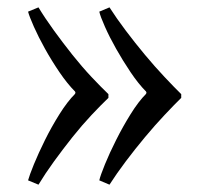

<svg xmlns="http://www.w3.org/2000/svg" viewBox="-20 -523 548 524"><path d="M379.9 -270Q379.9 -271 379.4 -271Q378.9 -271 378.9 -272V-272.9Q357.9 -293.9 336.4 -325.9Q314.9 -357.9 296.9 -389.9Q278.8 -421.9 266.4 -450Q253.9 -478 251 -491.2L278.8 -502.9Q297.9 -473.1 323.2 -439.5Q348.6 -405.8 375.7 -373.3Q402.8 -340.8 429 -313Q455.1 -285.2 474.6 -266.1V-255.9Q455.1 -236.8 429 -209Q402.8 -181.2 375.7 -148.7Q348.6 -116.2 323.2 -82.5Q297.9 -48.8 278.8 -19L251 -30.8Q253.9 -43.9 266.4 -74.5Q278.8 -105 296.9 -140.9Q314.9 -176.8 336.4 -211.4Q357.9 -246.1 378.9 -267.1V-268.1Q378.9 -268.1 379.9 -270ZM186 -270Q186 -271 185.5 -271Q185.1 -271 185.1 -272V-272.9Q164.1 -293.9 142.3 -325.9Q120.6 -357.9 102.8 -389.9Q85 -421.9 72.5 -450Q60.1 -478 56.6 -491.2L85 -502.9Q103 -473.1 127.4 -439.5Q151.9 -405.8 177.7 -373.3Q203.6 -340.8 229.7 -313Q255.9 -285.2 275.9 -266.1V-255.9Q255.9 -236.8 229.7 -209Q203.6 -181.2 177.7 -148.7Q151.9 -116.2 127.4 -82.5Q103 -48.8 85 -19L56.6 -30.8Q60.1 -43.9 72.5 -74.5Q85 -105 102.8 -140.9Q120.6 -176.8 142.3 -211.4Q164.1 -246.1 185.1 -267.1V-268.1Q185.1 -268.1 186 -270Z"/></svg>

Font: Brawler
Style: Regular
Weight: 400
Version: Version 1.000